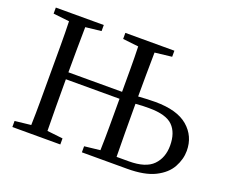

<svg xmlns="http://www.w3.org/2000/svg" viewBox="-111 -841 1191 1012"><g transform="rotate(20 484.5 -335.0)"><path d="M42 0V-34L132 -44Q134 -108 134 -176.5Q134 -245 134 -312V-359Q134 -425 134 -493.5Q134 -562 132 -626L42 -636V-670H311V-636L223 -626Q222 -563 221.5 -496Q221 -429 221 -372H522Q522 -437 522 -501.5Q522 -566 520 -626L432 -636V-670H707V-636L612 -625Q611 -562 610.5 -496.5Q610 -431 610 -378Q636 -380 661 -381Q686 -382 705 -382Q828 -382 888.5 -330Q949 -278 949 -196Q949 -149 924 -103.5Q899 -58 841.5 -29Q784 0 685 0H432V-34L520 -44Q522 -108 522 -178.5Q522 -249 522 -325V-333H221V-325Q221 -250 221.5 -179Q222 -108 223 -44L311 -34V0ZM610 -312Q610 -245 610.5 -175Q611 -105 612 -40H681Q775 -40 816 -82Q857 -124 857 -192Q857 -264 819 -302Q781 -340 686 -340Q669 -340 649 -339.5Q629 -339 610 -337Z"/></g></svg>

Font: Source Serif 4 Subhead
Style: Regular
Weight: 400
Designer: Frank Grießhammer
Foundry: Adobe Systems Incorporated
Version: Version 4.004;hotconv 1.0.117;makeotfexe 2.5.65602